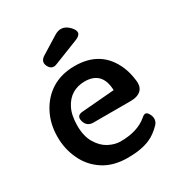

<svg xmlns="http://www.w3.org/2000/svg" viewBox="-184 -906 980 1045"><g transform="rotate(-30 306.0 -384.0)"><path d="M318 11Q226 11 164 -30Q102 -71 72 -137Q41 -202 41 -278Q41 -360 75 -425Q109 -491 169 -529Q231 -567 314 -567Q481 -567 543 -421Q551 -402 556.5 -381Q562 -360 565 -336Q572 -292 550 -270.5Q528 -249 483 -249H250Q209 -249 198 -288Q187 -327 227 -330L433 -347Q429 -467 319 -467Q277 -467 242 -447Q207 -426 186 -384Q165 -342 165 -277Q165 -211 191 -168Q217 -125 253 -106Q291 -86 327 -86Q434 -86 495 -138Q509 -151 519.5 -150Q530 -149 539 -132Q558 -96 533 -68Q495 -29 457 -13Q402 11 318 11ZM183 -644Q167 -676 198 -697L306 -764Q359 -799 403 -753Q447 -707 388 -685L233 -624Q200 -611 183 -644Z"/></g></svg>

Font: MaokenZhuyuanTi
Style: Regular
Weight: 400
Designer: Fontworks Inc & LongZhuTi team: ZERO子、时光羊、荆南、频凡、刘鹏、Little White Dog、帆影Magmeta、奈白不弍、白日月球、ChaoTawei、雨三（排名不分先后）
Version: Version 1.000; 20230222